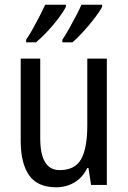

<svg xmlns="http://www.w3.org/2000/svg" viewBox="-20 -786 545 816"><path d="M434 -537V0H367L356 -72H351Q331 -31 296 -10.5Q261 10 219 10Q139 10 103.5 -41.5Q68 -93 68 -186V-537H151V-199Q151 -63 233 -63Q299 -63 325 -110Q351 -157 351 -253V-537ZM414 -757Q403 -736 381 -707.5Q359 -679 333.5 -651Q308 -623 288 -606H245V-617Q259 -638 275 -666.5Q291 -695 305 -722Q319 -749 326 -766H414ZM260 -757Q249 -735 228 -707.5Q207 -680 182 -653Q157 -626 133 -606H91V-617Q106 -639 121.5 -667Q137 -695 150.5 -721.5Q164 -748 172 -766H260Z"/></svg>

Font: Noto Sans Myanmar Condensed
Style: Regular
Weight: 400
Width: 3
Designer: Monotype Design Team
Foundry: Monotype Imaging Inc.
Version: Version 2.107; ttfautohint (v1.8.4.7-5d5b)